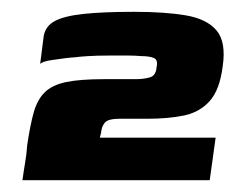

<svg xmlns="http://www.w3.org/2000/svg" viewBox="-20 -548 399 325"><path d="M18 -243Q20 -258 22.5 -272.5Q25 -287 26 -302Q31 -336 37 -357.5Q43 -379 55.5 -391.5Q68 -404 91.5 -409Q115 -414 156 -414Q174 -414 183 -414Q192 -414 210 -414Q223 -414 233.5 -417Q244 -420 245 -434Q248 -447 240 -450Q232 -453 220 -453Q207 -454 196.5 -454Q186 -454 167 -454Q144 -454 128.5 -453Q113 -452 107 -451Q103 -451 90.5 -449.5Q78 -448 65.5 -446Q53 -444 48 -440L54 -487Q57 -504 73 -512.5Q89 -521 122 -524.5Q155 -528 207 -528Q259 -528 294.5 -522Q330 -516 346.5 -496.5Q363 -477 357 -436Q352 -396 335 -377Q318 -358 291.5 -352.5Q265 -347 230 -347Q223 -347 212.5 -347Q202 -347 183 -347Q163 -347 157.5 -340.5Q152 -334 151 -323L149 -315H345L335 -243Z"/></svg>

Font: Genos ExtraBold
Style: Italic
Weight: 800
Italic angle: -8°
Version: Version 1.010